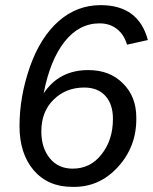

<svg xmlns="http://www.w3.org/2000/svg" viewBox="-20 -718 596 748"><path d="M261 10Q167 10 111 -55Q56 -120 56 -227Q56 -342 97 -459Q138 -574 209 -636Q280 -698 372 -698Q520 -698 556 -562L475 -544Q463 -584 435 -605.5Q407 -627 368 -627Q288 -627 231.5 -555.5Q175 -484 150 -354Q210 -445 324 -445Q408 -445 459 -393Q511 -342 511 -260Q513 -148 439.5 -67.5Q366 13 261 10ZM141 -206Q141 -142 174 -101.5Q207 -61 263 -61Q332 -61 375 -116Q420 -172 420 -255Q420 -312 390.5 -344.5Q361 -377 308 -377Q237 -377 189 -330Q141 -283 141 -206Z"/></svg>

Font: Libra Sans
Style: Italic
Weight: 400
Italic angle: -12°
Foundry: Context Ltd
Version: Version 1.002